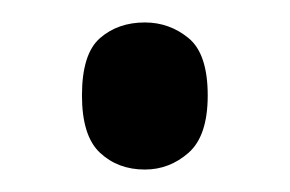

<svg xmlns="http://www.w3.org/2000/svg" viewBox="-20 -441 258 171"><path d="M109 -290Q85 -290 69 -305Q53 -320 53 -356Q53 -393 69 -407Q85 -421 109 -421Q131 -421 148 -407Q165 -393 165 -356Q165 -320 148 -305Q131 -290 109 -290Z"/></svg>

Font: Noto Serif Lao ExtraCondensed Medium
Style: Regular
Weight: 500
Width: 2
Designer: Monotype Design Team
Foundry: Monotype Imaging Inc.
Version: Version 2.003; ttfautohint (v1.8.4.7-5d5b)